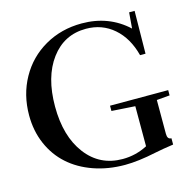

<svg xmlns="http://www.w3.org/2000/svg" viewBox="-102 -779 900 895"><g transform="rotate(-15 348.0 -331.5)"><path d="M394 13.2Q312.5 13.2 243.2 -11.2Q173.8 -35.6 124.8 -79.6Q75.7 -123.5 48.3 -186.8Q21 -250 21 -325.2Q21 -424.3 65.7 -504.6Q110.4 -585 189.9 -630.6Q269.5 -676.3 368.2 -676.3Q499 -676.3 589.4 -592.3L595.7 -668.9H622.1L619.6 -462.9H593.3Q570.8 -549.8 514.6 -598.4Q458.5 -647 380.9 -647Q275.4 -647 211.9 -561.8Q148.4 -476.6 148.4 -334Q148.4 -189.9 214.4 -103Q280.3 -16.1 390.6 -16.1Q454.1 -16.1 510.3 -45.4V-238.8L397 -246.1V-271.5H677.7V-246.1L614.7 -240.7V-76.7Q614.7 -50.8 634.3 -50.8V-20.5Q582.5 -13.2 544.9 -5.4Q458 13.2 394 13.2Z"/></g></svg>

Font: Elstob 18pt Medium
Style: Regular
Weight: 500
Designer: Peter S. Baker
Version: Version 1.015